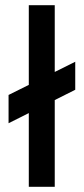

<svg xmlns="http://www.w3.org/2000/svg" viewBox="-20 -720 323 740"><path d="M13 -245 270 -374V-482L13 -354ZM91 0H191V-700H91Z"/></svg>

Font: Unageo
Style: Medium
Weight: 500
Designer: Richard Sepsi
Foundry: Richard Sepsi
Version: Version 2.000